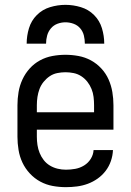

<svg xmlns="http://www.w3.org/2000/svg" viewBox="-20 -764 540 792"><path d="M252 8Q275 8 298 5Q321 2 342.5 -6Q364 -14 383 -27.5Q402 -41 416 -59.5Q430 -78 437.5 -100Q445 -122 446 -145H366Q365 -126 354.5 -109Q344 -92 327 -81.5Q310 -71 290.5 -67.5Q271 -64 252 -64Q235 -64 218 -68Q201 -72 186 -81Q171 -90 160.5 -103.5Q150 -117 143.5 -133Q137 -149 134.5 -166Q132 -183 132 -200V-229H448V-330Q448 -357 443.5 -384Q439 -411 428 -436Q417 -461 398 -481.5Q379 -502 355 -515Q331 -528 304 -533Q277 -538 250 -538Q223 -538 196 -533Q169 -528 145 -515Q121 -502 102.5 -481.5Q84 -461 72.5 -436Q61 -411 56.5 -384Q52 -357 52 -330V-200Q52 -173 56.5 -145.5Q61 -118 72.5 -93.5Q84 -69 103 -48.5Q122 -28 146 -15Q170 -2 197 3Q224 8 252 8ZM132 -301V-330Q132 -347 134.5 -364Q137 -381 143 -397Q149 -413 160 -426.5Q171 -440 185 -449.5Q199 -459 216 -462.5Q233 -466 250 -466Q267 -466 284 -462.5Q301 -459 315.5 -449.5Q330 -440 340.5 -426.5Q351 -413 357.5 -397Q364 -381 366 -364Q368 -347 368 -330V-301ZM90 -584H170Q170 -601 174.5 -617.5Q179 -634 190 -647Q201 -660 217 -666Q233 -672 250 -672Q267 -672 283.5 -666Q300 -660 311 -647Q322 -634 326 -617.5Q330 -601 330 -584H410Q410 -616 400.5 -647.5Q391 -679 368 -702Q345 -725 313.5 -734.5Q282 -744 250 -744Q218 -744 186.5 -734.5Q155 -725 132 -702Q109 -679 99.5 -647.5Q90 -616 90 -584Z"/></svg>

Font: Iosevka SS09
Style: Regular
Weight: 400
Monospace: yes
Designer: Belleve Invis
Foundry: Belleve Invis
Version: Version 5.2.1; ttfautohint (v1.8.3)